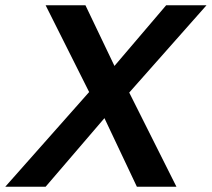

<svg xmlns="http://www.w3.org/2000/svg" viewBox="-66 -708 803 728"><path d="M272 -359 107 -688H258L368 -458L564 -688H717L424 -357L603 0H453L330 -260L107 0H-46Z"/></svg>

Font: Libra Sans
Style: Bold Italic
Weight: 700
Italic angle: -12°
Foundry: Context Ltd
Version: Version 1.002